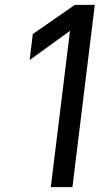

<svg xmlns="http://www.w3.org/2000/svg" viewBox="-20 -770 439 790"><path d="M189 0 268 -643 102 -523 115 -630 288 -750H370L278 0Z"/></svg>

Font: Orkney
Style: Italic
Weight: 400
Italic angle: -7°
Designer: Samuel Oakes and Alfredo Marco Pradil
Foundry: Alfredo Marco Pradil
Version: 1.0; ttfautohint (v1.5)